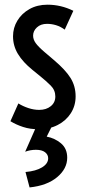

<svg xmlns="http://www.w3.org/2000/svg" viewBox="-20 -548 371 827"><path d="M147 8.8Q109.9 8.8 79.8 -1Q49.8 -10.7 24.9 -25.9L59.1 -102.5Q78.6 -90.3 102.3 -82.5Q126 -74.7 148.9 -74.7Q179.2 -74.7 198.7 -90.6Q218.3 -106.4 218.3 -132.3Q218.3 -159.7 198.5 -179.4Q178.7 -199.2 153.3 -219.7L119.6 -247.1Q78.6 -280.3 57.4 -315.4Q36.1 -350.6 36.1 -391.6Q36.1 -428.2 54.9 -459.2Q73.7 -490.2 107.2 -509Q140.6 -527.8 184.6 -527.8Q242.7 -527.8 295.9 -501.5L258.8 -420.4Q240.7 -433.6 221.4 -439.5Q202.1 -445.3 182.6 -445.3Q155.3 -445.3 138.9 -429.9Q122.6 -414.6 122.6 -394.5Q122.6 -377.9 133.8 -362.3Q145 -346.7 171.9 -323.7L210.9 -290.5Q261.7 -247.6 283.7 -212.4Q305.7 -177.2 305.7 -132.8Q305.7 -92.8 285.2 -60.5Q264.6 -28.3 228.8 -9.8Q192.9 8.8 147 8.8ZM107.4 259.3 89.8 192.9Q134.8 189 161.1 172.9Q187.5 156.7 187.5 133.8Q187.5 118.2 174.1 107.7Q160.6 97.2 134.8 97.2Q110.8 97.2 88.4 105.5L138.2 -7.3H205.1L181.2 40.5Q215.8 46.9 242.7 69.3Q269.5 91.8 269.5 131.3Q269.5 178.7 226.1 215.1Q182.6 251.5 107.4 259.3Z"/></svg>

Font: Voltaire
Style: Regular
Weight: 400
Designer: Yvonne Schüttler, Eben Sorkin, Emma Marichal
Foundry: Sorkin Type Co.
Version: Version 1.010; ttfautohint (v1.8.4.7-5d5b)